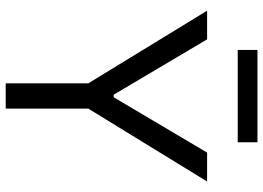

<svg xmlns="http://www.w3.org/2000/svg" viewBox="-145 -779 924 674"><g transform="rotate(90 317.0 -442.0)"><path d="M118.2 -707 312.5 -378.9H321.3L515.6 -707H617.2L361.3 -290V0H272.5V-290L17.6 -707ZM479.5 -814.5H155.3V-883.8H479.5Z"/></g></svg>

Font: Pretendard Std
Style: Regular
Weight: 400
Designer: Base glyphs from Inter by Rasmus Andersson; Hangeul glyphs from Noto Sans CJK(Source Han Sans) by Jang Soo-young and Kan
Foundry: Kil Hyung-jin
Version: Version 1.309